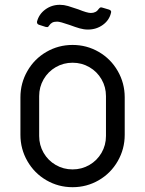

<svg xmlns="http://www.w3.org/2000/svg" viewBox="-20 -766 604 799"><path d="M65 -205V-361Q65 -420 94 -470.5Q123 -521 173 -550Q223 -579 282 -579Q341 -579 391 -550Q441 -521 470 -470.5Q499 -420 499 -361V-205Q499 -146 470 -95.5Q441 -45 391 -16Q341 13 282 13Q223 13 173 -16Q123 -45 94 -95.5Q65 -146 65 -205ZM421 -200V-366Q421 -404 402.5 -436Q384 -468 352 -486.5Q320 -505 282 -505Q244 -505 212 -486.5Q180 -468 161.5 -436Q143 -404 143 -366V-200Q143 -162 161.5 -130Q180 -98 212 -79.5Q244 -61 282 -61Q320 -61 352 -79.5Q384 -98 402.5 -130Q421 -162 421 -200ZM270 -662Q230 -676 218 -676Q205 -676 197.5 -672Q190 -668 184 -659Q181 -654 178.5 -653.5Q176 -653 170 -654L142 -663Q133 -666 134 -676Q142 -707 168.5 -726.5Q195 -746 229 -746Q246 -746 263 -741Q280 -736 306 -727Q343 -712 358 -712Q380 -712 391 -729Q395 -734 398 -735Q401 -736 407 -734L434 -726Q445 -722 442 -713Q435 -682 408 -662.5Q381 -643 346 -643Q329 -643 311.5 -648Q294 -653 270 -662Z"/></svg>

Font: Miriam Libre
Style: Regular
Weight: 400
Designer: Michal Sahar
Foundry: Hagilda
Version: Version 1.001